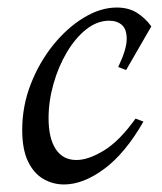

<svg xmlns="http://www.w3.org/2000/svg" viewBox="-20 -475 430 510"><path d="M150 15Q121 15 95.5 0.5Q70 -14 54.5 -46Q39 -78 39 -130Q39 -193 61.5 -251Q84 -309 121 -355Q158 -401 202.5 -428Q247 -455 290 -455Q321 -455 343 -441.5Q365 -428 382 -405L315 -289L294 -297Q316 -343 316.5 -370Q317 -397 304 -408.5Q291 -420 270 -420Q238 -420 209 -397Q180 -374 157.5 -336Q135 -298 122 -252Q109 -206 109 -161Q109 -108 128 -79Q147 -50 183 -50Q215 -50 256.5 -75.5Q298 -101 340 -160L361 -152Q313 -68 257 -26.5Q201 15 150 15Z"/></svg>

Font: Bona Nova SC
Style: Italic
Weight: 400
Italic angle: -4°
Designer: Mateusz Machalski
Foundry: Capitalics
Version: Version 4.001; ttfautohint (v1.8.4.7-5d5b)